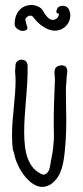

<svg xmlns="http://www.w3.org/2000/svg" viewBox="-20 -752 331 764"><path d="M204.1 -708C204.1 -700.2 208 -696.8 214.8 -698.2C214.4 -690.4 210.9 -682.1 206.1 -678.7C195.3 -671.9 192.4 -671.9 183.6 -673.8C175.3 -675.8 160.2 -690.4 151.9 -707.5C145.5 -720.2 132.3 -729 108.4 -732.4C63 -732.4 38.1 -700.2 38.1 -654.8C38.1 -642.1 56.2 -628.9 70.3 -628.9C75.2 -629.4 79.6 -629.9 85.9 -632.8C89.8 -637.7 90.3 -643.6 86.4 -651.4C82.5 -664.1 80.6 -672.4 80.6 -674.8C80.6 -675.3 84 -681.6 87.9 -685.1C90.3 -687 92.8 -686.5 95.2 -689.5H104.5C106 -688.5 106.4 -689 107.9 -688.5C117.2 -677.2 125.5 -668 131.3 -662.1C138.2 -655.3 147 -648.9 159.7 -641.1C171.9 -634.3 185.5 -629.9 198.7 -629.9C213.9 -629.9 229 -635.3 241.7 -647.9C255.4 -662.1 259.8 -676.8 259.8 -689.9C259.8 -700.2 256.3 -710 253.4 -716.8C241.2 -734.4 214.8 -731.4 208 -718.3ZM40 -467.3C41 -455.1 42 -443.4 42 -430.7C42 -398.4 38.6 -363.3 35.2 -327.6C31.7 -290.5 27.8 -252.4 27.8 -213.9C27.8 -195.3 28.8 -176.3 30.8 -158.2L35.6 -143.1C36.6 -139.6 37.6 -136.7 37.6 -134.3C49.8 -80.6 97.2 -8.3 148.4 -8.3C160.6 -8.3 173.8 -12.7 186 -21.5C215.3 -44.9 225.1 -72.8 232.4 -109.9C241.2 -162.1 243.7 -220.7 243.7 -274.9C243.7 -301.3 243.2 -326.7 242.7 -350.1C242.2 -366.7 242.2 -382.3 242.2 -397C242.2 -404.3 242.7 -411.6 243.7 -419.4C244.1 -426.8 245.1 -435.5 245.1 -442.9C245.1 -444.8 245.6 -448.7 246.1 -452.6C246.6 -457.5 247.6 -462.4 247.6 -467.3C247.6 -481.9 241.7 -494.1 220.7 -491.7C193.4 -488.3 195.8 -465.8 197.8 -447.8C198.2 -442.9 198.7 -438.5 198.7 -436.5C198.7 -433.1 198.2 -426.8 198.2 -423.8C195.8 -368.7 193.8 -316.9 193.8 -265.1C193.8 -251.5 193.8 -237.8 194.3 -224.1C195.3 -202.6 193.4 -183.6 191.4 -163.1C190.4 -149.9 187 -132.8 185.1 -124C183.1 -116.7 181.6 -107.4 180.7 -99.6C177.2 -76.7 172.9 -60.1 151.9 -56.6C90.3 -80.1 76.2 -146 76.2 -227.5C76.2 -266.6 79.6 -309.1 83 -350.6C86.9 -396 90.8 -447.8 89.8 -489.3C89.8 -506.8 78.1 -514.6 65.9 -514.6C53.7 -514.6 41.5 -506.3 41.5 -491.2Z"/></svg>

Font: Amatic Mod Bold ONEptTWO
Style: Bold
Weight: 700
Designer: David Occhino Design
Foundry: David Occhino Design
Version: Version 1.2